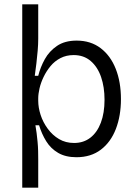

<svg xmlns="http://www.w3.org/2000/svg" viewBox="-20 -715 637 889"><path d="M83 154V-254V-695H157V-536Q157 -510 154.5 -480.5Q152 -451 148.5 -421.5Q145 -392 141 -364H157Q167 -404 187.5 -441Q208 -478 244 -502.5Q280 -527 335 -527Q400 -527 446 -492Q492 -457 516 -396Q540 -335 540 -256Q540 -179 516.5 -118Q493 -57 447 -22Q401 13 334 13Q284 13 249.5 -7Q215 -27 194 -61Q173 -95 161 -135H144Q147 -119 149.5 -99Q152 -79 154 -58Q156 -37 156.5 -16.5Q157 4 157 22V154ZM323 -53Q367 -53 398.5 -77.5Q430 -102 447 -147Q464 -192 464 -253Q464 -312 448 -358.5Q432 -405 400 -432.5Q368 -460 321 -460Q287 -460 260 -446Q233 -432 214 -409Q195 -386 182 -359Q169 -332 163 -306Q157 -280 157 -259V-249Q157 -217 168 -183Q179 -149 201 -119Q223 -89 253.5 -71Q284 -53 323 -53Z"/></svg>

Font: Bricolage Grotesque 96pt ExtraBold Light
Style: Regular
Weight: 300
Version: Version 1.001;gftools[0.9.33.dev8+g029e19f]